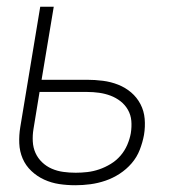

<svg xmlns="http://www.w3.org/2000/svg" viewBox="-20 -540 540 568"><path d="M203 8Q178 8 155 4.5Q132 1 111 -8.5Q90 -18 73 -34Q56 -50 47 -71Q38 -92 37 -116Q36 -140 40 -164L99 -520H139L103 -304H237Q261 -304 284.5 -301Q308 -298 329.5 -289.5Q351 -281 368 -266.5Q385 -252 395.5 -232Q406 -212 408 -188.5Q410 -165 406 -141Q402 -119 393.5 -97Q385 -75 369.5 -57Q354 -39 334 -26Q314 -13 292 -5.5Q270 2 247.5 5Q225 8 203 8ZM204 -29Q221 -29 238.5 -31Q256 -33 273.5 -39Q291 -45 307.5 -55Q324 -65 336.5 -79.5Q349 -94 356.5 -111.5Q364 -129 367 -146Q370 -165 368.5 -182.5Q367 -200 358.5 -215Q350 -230 336.5 -240.5Q323 -251 307 -257Q291 -263 273.5 -265.5Q256 -268 237 -268H97L79 -158Q76 -140 77 -121.5Q78 -103 85 -87.5Q92 -72 104.5 -60Q117 -48 133 -41Q149 -34 167 -31.5Q185 -29 204 -29Z"/></svg>

Font: Iosevka Term Curly Extralight
Style: Italic
Weight: 200
Italic angle: -9°
Designer: Belleve Invis
Foundry: Belleve Invis
Version: Version 32.3.0